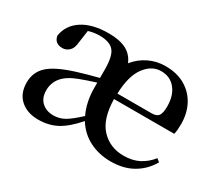

<svg xmlns="http://www.w3.org/2000/svg" viewBox="-109 -751 1089 975"><g transform="rotate(30 436.0 -263.5)"><path d="M615.2 16.1Q547.4 16.1 491.5 -12.2Q435.5 -40.5 400.9 -96.2Q347.2 -34.7 299.6 -9.3Q252 16.1 190.9 16.1Q126.5 16.1 86.7 -19.3Q46.9 -54.7 46.9 -119.1Q46.9 -179.2 89.4 -218.5Q131.8 -257.8 238.8 -291Q265.1 -299.3 296.1 -307.9Q327.1 -316.4 357.9 -324.2V-372.1Q357.9 -453.6 332.8 -481.7Q307.6 -509.8 250 -509.8Q217.8 -509.8 185.1 -500L174.8 -426.8Q171.9 -391.6 154.8 -375.7Q137.7 -359.9 116.2 -359.9Q70.8 -359.9 63 -401.9Q72.8 -467.3 130.6 -505.1Q188.5 -543 285.2 -543Q347.2 -543 386.5 -523.2Q425.8 -503.4 443.8 -460Q475.6 -499.5 520.5 -521.2Q565.4 -543 617.2 -543Q685.5 -543 733.6 -514.4Q781.7 -485.8 806.9 -437.3Q832 -388.7 832 -328.1Q832 -309.1 830.8 -294.4Q829.6 -279.8 826.2 -267.1H473.1Q475.1 -150.9 526.9 -96.4Q578.6 -42 658.2 -42Q710 -42 748 -61.8Q786.1 -81.5 814 -117.2L832 -103Q800.3 -47.4 745.8 -15.6Q691.4 16.1 615.2 16.1ZM474.1 -299.8H674.8Q705.1 -299.8 715.6 -315.9Q726.1 -332 726.1 -369.1Q726.1 -433.6 694.8 -471.7Q663.6 -509.8 610.8 -509.8Q556.2 -509.8 516.8 -457.3Q477.5 -404.8 474.1 -299.8ZM389.2 -119.1Q374 -149.9 366 -187.3Q357.9 -224.6 357.9 -269V-296.9Q331.5 -288.6 307.6 -280.5Q283.7 -272.5 265.1 -265.1Q207 -243.2 179.9 -210.7Q152.8 -178.2 152.8 -133.8Q152.8 -89.8 179 -65.4Q205.1 -41 247.1 -41Q281.7 -41 311.3 -57.6Q340.8 -74.2 389.2 -119.1Z"/></g></svg>

Font: Source Han Serif TW SemiBold
Style: Regular
Weight: 600
Designer: Ryoko NISHIZUKA Ë•øÂ°öÊ∂ºÂ≠ê (kana & ideographs); Frank Grie√ühammer (Latin, Greek & Cyrillic); Wenlong ZHANG Âº†ÊñáÈæô 
Foundry: Adobe
Version: Version 2.003;hotconv 1.1.1;makeotfexe 2.6.0